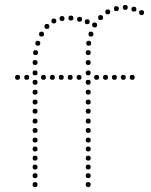

<svg xmlns="http://www.w3.org/2000/svg" viewBox="-20 -757 611 777"><path d="M337 -180Q327 -180 327 -190Q327 -200 337 -200Q347 -200 347 -190Q347 -180 337 -180ZM337 -144Q327 -144 327 -154Q327 -164 337 -164Q347 -164 347 -154Q347 -144 337 -144ZM337 -107Q327 -107 327 -117Q327 -127 337 -127Q347 -127 347 -117Q347 -107 337 -107ZM337 -71Q327 -71 327 -81Q327 -91 337 -91Q347 -91 347 -81Q347 -71 337 -71ZM337 0Q327 0 327 -10Q327 -20 337 -20Q347 -20 347 -10Q347 0 337 0ZM337 -494Q327 -494 327 -504Q327 -514 337 -514Q347 -514 347 -504Q347 -494 337 -494ZM337 -452Q327 -452 327 -462Q327 -472 337 -472Q347 -472 347 -462Q347 -452 337 -452ZM337 -414Q327 -414 327 -424Q327 -434 337 -434Q347 -434 347 -424Q347 -414 337 -414ZM337 -334Q327 -334 327 -344Q327 -354 337 -354Q347 -354 347 -344Q347 -334 337 -334ZM337 -297Q327 -297 327 -307Q327 -317 337 -317Q347 -317 347 -307Q347 -297 337 -297ZM337 -257Q327 -257 327 -267Q327 -277 337 -277Q347 -277 347 -267Q347 -257 337 -257ZM337 -219Q327 -219 327 -229Q327 -239 337 -239Q347 -239 347 -229Q347 -219 337 -219ZM348 -609Q338 -609 338 -619Q338 -629 348 -629Q358 -629 358 -619Q358 -609 348 -609ZM339 -572Q329 -572 329 -582Q329 -592 339 -592Q349 -592 349 -582Q349 -572 339 -572ZM337 -534Q327 -534 327 -544Q327 -554 337 -554Q347 -554 347 -544Q347 -534 337 -534ZM337 -374Q327 -374 327 -384Q327 -394 337 -394Q347 -394 347 -384Q347 -374 337 -374ZM300 -434Q290 -434 290 -444Q290 -454 300 -454Q310 -454 310 -444Q310 -434 300 -434ZM371 -434Q361 -434 361 -444Q361 -454 371 -454Q381 -454 381 -444Q381 -434 371 -434ZM337 -36Q327 -36 327 -46Q327 -56 337 -56Q347 -56 347 -46Q347 -36 337 -36ZM363 -646Q353 -646 353 -656Q353 -666 363 -666Q373 -666 373 -656Q373 -646 363 -646ZM387 -676Q377 -676 377 -686Q377 -696 387 -696Q397 -696 397 -686Q397 -676 387 -676ZM416 -699Q406 -699 406 -709Q406 -719 416 -719Q426 -719 426 -709Q426 -699 416 -699ZM451 -712Q441 -712 441 -722Q441 -732 451 -732Q461 -732 461 -722Q461 -712 451 -712ZM487 -717Q477 -717 477 -727Q477 -737 487 -737Q497 -737 497 -727Q497 -717 487 -717ZM522 -710Q512 -710 512 -720Q512 -730 522 -730Q532 -730 532 -720Q532 -710 522 -710ZM553 -696Q543 -696 543 -706Q543 -716 553 -716Q563 -716 563 -706Q563 -696 553 -696ZM122 -180Q112 -180 112 -190Q112 -200 122 -200Q132 -200 132 -190Q132 -180 122 -180ZM122 -144Q112 -144 112 -154Q112 -164 122 -164Q132 -164 132 -154Q132 -144 122 -144ZM122 -107Q112 -107 112 -117Q112 -127 122 -127Q132 -127 132 -117Q132 -107 122 -107ZM122 -71Q112 -71 112 -81Q112 -91 122 -91Q132 -91 132 -81Q132 -71 122 -71ZM122 0Q112 0 112 -10Q112 -20 122 -20Q132 -20 132 -10Q132 0 122 0ZM122 -494Q112 -494 112 -504Q112 -514 122 -514Q132 -514 132 -504Q132 -494 122 -494ZM122 -452Q112 -452 112 -462Q112 -472 122 -472Q132 -472 132 -462Q132 -452 122 -452ZM122 -414Q112 -414 112 -424Q112 -434 122 -434Q132 -434 132 -424Q132 -414 122 -414ZM122 -334Q112 -334 112 -344Q112 -354 122 -354Q132 -354 132 -344Q132 -334 122 -334ZM122 -297Q112 -297 112 -307Q112 -317 122 -317Q132 -317 132 -307Q132 -297 122 -297ZM122 -257Q112 -257 112 -267Q112 -277 122 -277Q132 -277 132 -267Q132 -257 122 -257ZM122 -219Q112 -219 112 -229Q112 -239 122 -239Q132 -239 132 -229Q132 -219 122 -219ZM122 -374Q112 -374 112 -384Q112 -394 122 -394Q132 -394 132 -384Q132 -374 122 -374ZM88 -434Q78 -434 78 -444Q78 -454 88 -454Q98 -454 98 -444Q98 -434 88 -434ZM51 -434Q41 -434 41 -444Q41 -454 51 -454Q61 -454 61 -444Q61 -434 51 -434ZM122 -36Q112 -36 112 -46Q112 -56 122 -56Q132 -56 132 -46Q132 -36 122 -36ZM264 -434Q254 -434 254 -444Q254 -454 264 -454Q274 -454 274 -444Q274 -434 264 -434ZM228 -434Q218 -434 218 -444Q218 -454 228 -454Q238 -454 238 -444Q238 -434 228 -434ZM192 -434Q182 -434 182 -444Q182 -454 192 -454Q202 -454 202 -444Q202 -434 192 -434ZM156 -434Q146 -434 146 -444Q146 -454 156 -454Q166 -454 166 -444Q166 -434 156 -434ZM407 -434Q397 -434 397 -444Q397 -454 407 -454Q417 -454 417 -444Q417 -434 407 -434ZM443 -434Q433 -434 433 -444Q433 -454 443 -454Q453 -454 453 -444Q453 -434 443 -434ZM479 -434Q469 -434 469 -444Q469 -454 479 -454Q489 -454 489 -444Q489 -434 479 -434ZM515 -434Q505 -434 505 -444Q505 -454 515 -454Q525 -454 525 -444Q525 -434 515 -434ZM148 -609Q138 -609 138 -619Q138 -629 148 -629Q158 -629 158 -619Q158 -609 148 -609ZM133 -572Q123 -572 123 -582Q123 -592 133 -592Q143 -592 143 -582Q143 -572 133 -572ZM124 -534Q114 -534 114 -544Q114 -554 124 -554Q134 -554 134 -544Q134 -534 124 -534ZM170 -640Q160 -640 160 -650Q160 -660 170 -660Q180 -660 180 -650Q180 -640 170 -640ZM198 -662Q188 -662 188 -672Q188 -682 198 -682Q208 -682 208 -672Q208 -662 198 -662ZM231 -672Q221 -672 221 -682Q221 -692 231 -692Q241 -692 241 -682Q241 -672 231 -672ZM267 -674Q257 -674 257 -684Q257 -694 267 -694Q277 -694 277 -684Q277 -674 267 -674ZM302 -669Q292 -669 292 -679Q292 -689 302 -689Q312 -689 312 -679Q312 -669 302 -669ZM333 -659Q323 -659 323 -669Q323 -679 333 -679Q343 -679 343 -669Q343 -659 333 -659Z"/></svg>

Font: Raleway Dots
Style: Regular
Weight: 400
Designer: Matt McInerney, Pablo Impallari, Rodrigo Fuenzalida, Brenda Gallo
Foundry: Matt McInerney, Pablo Impallari, Rodrigo Fuenzalida, Brenda Gallo
Version: Version 1.000